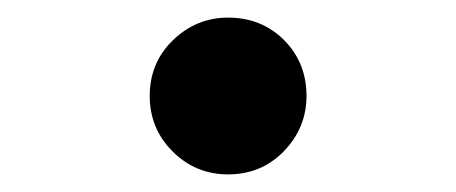

<svg xmlns="http://www.w3.org/2000/svg" viewBox="-20 -489 518 218"><path d="M328 -380Q328 -344 302.5 -317.5Q277 -291 239 -291Q202 -291 176 -317Q150 -343 150 -380Q150 -418 176.5 -443.5Q203 -469 239 -469Q277 -469 302.5 -443.5Q328 -418 328 -380Z"/></svg>

Font: Merged Yaku Han JP ExtraLight
Style: Regular
Weight: 250
Designer: Ryoko NISHIZUKA 西塚涼子 (kana, bopomofo & ideographs); Paul D. Hunt (Latin, Greek & Cyrillic); Sandoll Communications 산돌커뮤니
Foundry: Adobe
Version: Version 2.004